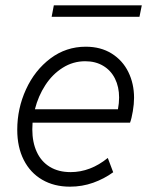

<svg xmlns="http://www.w3.org/2000/svg" viewBox="-20 -700 566 728"><path d="M45.4 -208Q45.4 -288.6 78.6 -361.1Q111.8 -433.6 171.1 -478.3Q230.5 -522.9 305.2 -522.9Q361.8 -522.9 403.3 -497.1Q444.8 -471.2 466.6 -427Q488.3 -382.8 488.3 -329.1Q488.3 -305.7 483.6 -278.1Q479 -250.5 473.1 -234.9H103.5Q102.5 -218.3 102.5 -209.5Q102.5 -160.6 119.4 -124Q136.2 -87.4 168.9 -67.4Q201.7 -47.4 247.6 -47.4Q322.8 -47.4 388.7 -101.1L409.2 -46.9Q375 -22 333.3 -7.1Q291.5 7.8 245.1 7.8Q185.1 7.8 139.9 -18.6Q94.7 -44.9 70.1 -93.5Q45.4 -142.1 45.4 -208ZM427.2 -285.6Q431.6 -309.1 431.6 -330.1Q431.6 -370.6 416 -401.9Q400.4 -433.1 371.3 -450.4Q342.3 -467.8 303.2 -467.8Q256.8 -467.8 217.8 -443.1Q178.7 -418.5 151.9 -377.2Q125 -335.9 112.3 -285.6ZM184.1 -679.7H517.6L508.8 -636.2H175.8Z"/></svg>

Font: Reddit Sans Chocolate Light
Style: Italic
Weight: 300
Italic angle: -11.25°
Designer: Stephen Hutchings
Version: Version 1.013